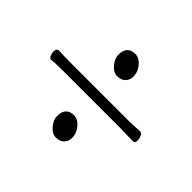

<svg xmlns="http://www.w3.org/2000/svg" viewBox="-118 -674 837 837"><g transform="rotate(45 300.0 -255.5)"><path d="M242 -452Q242 -507 293 -507Q308 -507 322.5 -496Q337 -485 346.5 -468Q356 -451 356 -430.5Q356 -410 342.5 -396Q329 -382 305 -382Q281 -382 261.5 -405.5Q242 -429 242 -452ZM47 -282Q77 -280 129 -280H472Q501 -280 543 -283H544Q554 -283 560 -271.5Q566 -260 566 -245Q566 -230 552 -230L471 -232H128Q70 -232 52 -229H50Q42 -229 37 -239.5Q32 -250 32 -261Q32 -282 47 -282ZM242 -74Q242 -129 293 -129Q308 -129 322.5 -118Q337 -107 346.5 -90Q356 -73 356 -52.5Q356 -32 342.5 -18Q329 -4 305 -4Q281 -4 261.5 -27.5Q242 -51 242 -74Z"/></g></svg>

Font: LXGW WenKai Light
Style: Regular
Weight: 300
Designer: LXGW / Fontworks Inc.
Foundry: LXGW / Fontworks Inc.
Version: Version 1.501; October 10, 2024